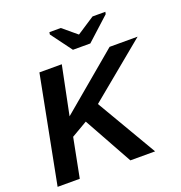

<svg xmlns="http://www.w3.org/2000/svg" viewBox="-155 -1029 1093 1161"><g transform="rotate(-20 391.5 -448.0)"><path d="M209.5 -252.4 160.2 0H17.6L150.9 -688H294.9L231.4 -376L309.1 -441.4L602.5 -688H782.7L418 -387.2L645 0H485.8L312.5 -312.5ZM647.9 -881.8 500 -747.1H388.2L288.6 -881.8L291 -896H364.3L453.1 -821.8H455.1L568.4 -896H650.9Z"/></g></svg>

Font: Arimo
Style: Bold Italic
Weight: 700
Italic angle: -12°
Designer: Steve Matteson
Foundry: Monotype Imaging Inc.
Version: Version 1.33